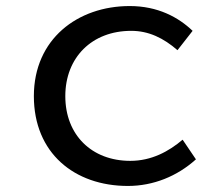

<svg xmlns="http://www.w3.org/2000/svg" viewBox="-20 -601 740 635"><path d="M92 -283C92 -95 226 14 403 14C487 14 566 -18 628 -74L584 -139C538 -100 481 -69 411 -69C283 -69 196 -155 196 -283C196 -411 284 -499 414 -499C472 -499 521 -475 567 -435L617 -499C570 -544 502 -581 409 -581C237 -581 92 -472 92 -283Z"/></svg>

Font: Kawkab Mono Light
Style: Bold
Weight: 400
Monospace: yes
Designer: Abdullah Arif
Foundry: Abdullah Arif
Version: Version 1.000;PS 000.500;hotconv 1.0.88;makeotf.lib2.5.64775